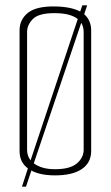

<svg xmlns="http://www.w3.org/2000/svg" viewBox="-20 -652 415 716"><path d="M62 44 84 -24Q53 -47 53 -88V-539Q53 -579 84 -604Q115 -629 185 -628Q245 -627 279 -609L287 -632H305L294 -599Q320 -576 320 -538V-89Q320 -45 285 -21.5Q250 2 186 2Q130 2 97 -16L77 44ZM81 -93Q81 -71 94 -54L270 -581Q258 -591 236.5 -597Q215 -603 183 -603Q124 -603 102.5 -581Q81 -559 81 -533ZM185 -21Q241 -21 266.5 -42.5Q292 -64 292 -94V-532Q292 -552 283 -567L106 -43Q119 -33 138.5 -27Q158 -21 185 -21Z"/></svg>

Font: Smooch Sans ExtraLight
Style: Regular
Weight: 200
Designer: Robert E. Leuschke
Foundry: Robert E. Leuschke
Version: Version 1.010; ttfautohint (v1.8.3)